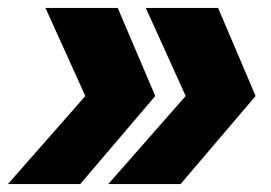

<svg xmlns="http://www.w3.org/2000/svg" viewBox="-48 -498 686 486"><path d="M-28 -32 168 -255 67 -478H250L345 -255L155 -32ZM226 -32 422 -255 321 -478H504L599 -255L409 -32Z"/></svg>

Font: Wix Madefor Text ExtraBold
Style: Italic
Weight: 800
Italic angle: -12°
Designer: Dalton Maag Ltd
Foundry: Dalton Maag Ltd
Version: Version 3.100